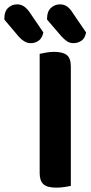

<svg xmlns="http://www.w3.org/2000/svg" viewBox="-108 -854 418 881"><path d="M74 -415H217V-1Q208 1 189 4Q170 7 150 7Q109 7 91.5 -8.5Q74 -24 74 -60ZM217 -240H74V-607Q83 -609 102 -612.5Q121 -616 140 -616Q180 -616 198.5 -601.5Q217 -587 217 -548ZM-22 -686 -88 -764V-770Q-88 -802 -70.5 -818Q-53 -834 -30 -834Q-11 -834 3 -824Q17 -814 29 -796L91 -705Q85 -678 69 -667Q53 -656 33 -656Q17 -656 2.5 -665Q-12 -674 -22 -686ZM175 -686 108 -764V-770Q108 -801 125.5 -817.5Q143 -834 167 -834Q186 -834 200 -824Q214 -814 225 -796L287 -705Q282 -678 265.5 -667Q249 -656 229 -656Q212 -656 199 -665Q186 -674 175 -686Z"/></svg>

Font: BalooTamma2Bold
Style: Bold
Weight: 700
Designer: Divya Kowshik, Shuchita Grover and Ek Type
Foundry: Ek Type
Version: Version 1.700